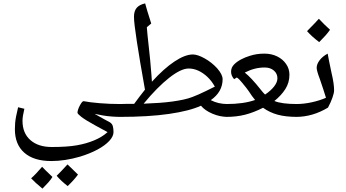

<svg xmlns="http://www.w3.org/2000/svg" viewBox="-20 -826 2045 1135"><path d="M283 126Q180 126 124 77Q68 28 68 -62Q68 -82 69.5 -99Q71 -116 75 -137.5Q79 -159 87 -192L124 -183Q113 -137 113 -112Q113 -39 159.5 2Q206 43 286 43Q377 43 434 33Q491 23 536 4Q558 -5 578 -17Q598 -29 616 -45Q575 -67 545 -83.5Q515 -100 494.5 -112.5Q474 -125 461 -135Q438 -153 438 -160Q438 -167 441.5 -178Q445 -189 451 -200.5Q457 -212 463 -220Q469 -228 474 -228Q509 -221 569 -216Q629 -211 693 -211Q704 -211 704 -200V-145Q704 -135 693 -135Q670 -135 642.5 -137Q615 -139 588 -143.5Q561 -148 539 -153Q554 -145 568.5 -136.5Q583 -128 598 -120Q613 -112 628 -104Q643 -95 647 -80Q651 -65 651 -45Q651 -20 626 7Q601 34 556.5 58Q512 82 453 100Q364 126 283 126ZM380 274Q338 241 315 213Q337 192 379 146Q384 150 399 165Q414 180 441 206Q431 220 416 237Q401 254 380 274ZM231 289Q209 271 192 255.5Q175 240 164 228Q178 216 194 199Q210 182 229 160Q233 165 248.5 180Q264 195 290 220Q281 235 266 252Q251 269 231 289Z M687 -135Q679 -135 679 -143V-203Q679 -211 687 -211Q709 -212 730 -212Q751 -212 773 -212Q789 -234 805 -255Q821 -276 837 -296Q821 -386 809 -456.5Q797 -527 789 -580.5Q781 -634 776.5 -670Q772 -706 772 -727Q772 -760 787.5 -779Q803 -798 838 -806Q843 -787 850.5 -762Q858 -737 874 -687L848 -665Q849 -648 852 -619Q855 -590 858.5 -558.5Q862 -527 864.5 -502Q867 -477 868 -468Q873 -418 875 -386Q877 -354 878 -343Q949 -421 1011.5 -462.5Q1074 -504 1120 -504Q1148 -504 1189.5 -481Q1231 -458 1264 -422Q1296 -385 1296 -358Q1296 -283 1226 -234Q1270 -211 1325 -211Q1333 -211 1333 -203V-143Q1333 -135 1325 -135Q1280 -135 1235.5 -154Q1191 -173 1168 -201Q1100 -170 979 -152.5Q858 -135 687 -135ZM829 -213Q879 -215 921.5 -218Q964 -221 1000 -226Q1036 -231 1065.5 -237.5Q1095 -244 1118 -253Q1134 -259 1153.5 -267.5Q1173 -276 1197.5 -288Q1222 -300 1250 -314Q1231 -348 1206 -371.5Q1181 -395 1153 -408Q1125 -421 1095 -421Q1050 -421 980 -366Q910 -311 829 -213Z M1317 -135Q1308 -135 1308 -144V-202Q1308 -211 1317 -211Q1369 -211 1411.5 -217Q1454 -223 1488 -235L1470 -258Q1451 -287 1436.5 -306Q1422 -325 1413 -335Q1404 -346 1396 -354.5Q1388 -363 1380 -368L1364 -358Q1346 -378 1346 -402Q1346 -426 1362.5 -443.5Q1379 -461 1404.5 -474.5Q1430 -488 1457 -496Q1497 -509 1542 -509Q1585 -509 1618.5 -492.5Q1652 -476 1671 -448Q1691 -420 1691 -384Q1691 -337 1666.5 -299Q1642 -261 1602 -229Q1623 -220 1657 -215.5Q1691 -211 1737 -211Q1747 -211 1747 -202V-144Q1747 -135 1737 -135Q1669 -135 1621.5 -148Q1574 -161 1535 -189Q1480 -161 1429 -148Q1378 -135 1317 -135ZM1547 -267Q1581 -290 1600.5 -315Q1620 -340 1620 -363Q1620 -391 1599 -409Q1578 -427 1545 -427Q1514 -427 1485 -419.5Q1456 -412 1427 -397Q1445 -383 1469 -357.5Q1493 -332 1523 -294Q1528 -287 1534 -280.5Q1540 -274 1547 -267Z M1730 -135Q1722 -135 1722 -143V-203Q1722 -211 1730 -211Q1776 -211 1823.5 -221.5Q1871 -232 1907 -248Q1900 -271 1891 -298.5Q1882 -326 1871 -358Q1861 -384 1856.5 -400.5Q1852 -417 1852 -425Q1852 -447 1869.5 -470Q1887 -493 1917 -509Q1919 -495 1925 -466.5Q1931 -438 1940 -394Q1948 -361 1951.5 -335.5Q1955 -310 1955 -292Q1955 -277 1945.5 -249.5Q1936 -222 1919 -190Q1828 -135 1730 -135ZM1867 -577Q1823 -610 1795 -642Q1821 -668 1838 -686Q1855 -704 1865 -715Q1881 -698 1897.5 -681.5Q1914 -665 1931 -650Q1920 -634 1903.5 -615.5Q1887 -597 1867 -577Z"/></svg>

Font: Noto Naskh Arabic UI
Style: Regular
Weight: 400
Designer: Monotype Design Team, David Williams, Mohamad Dakak and Nizar Qandah
Foundry: Monotype Imaging Inc.
Version: Version 2.014